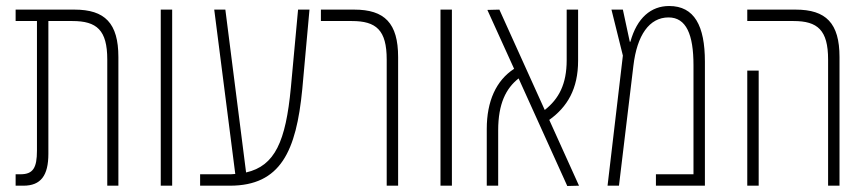

<svg xmlns="http://www.w3.org/2000/svg" viewBox="-20 -618 2882 639"><path d="M32 0H58C116 0 141 -34 141 -106V-548H221C302 -548 337 -518 337 -420V0H374V-428C374 -541 329 -586 228 -586H32V-548H103V-117C103 -59 90 -38 48 -38H32Z M515 0H553V-586H515Z M646 0H745C914 0 966 -115 986 -321L1010 -586H972L948 -326C931 -147 895 -66 799 -44L730 -586H693L763 -39C754 -38 746 -38 736 -38H646Z M1267 0H1305V-428C1305 -541 1260 -586 1159 -586H1048V-548H1151C1232 -548 1267 -518 1267 -420Z M1446 0H1484V-586H1446Z M1600 0H1638V-184C1638 -273 1664 -324 1706 -357L1868 1L1907 0L1808 -219C1868 -262 1904 -322 1904 -416V-586H1866V-418C1866 -338 1840 -289 1793 -252L1642 -586L1602 -585L1691 -389C1631 -350 1600 -281 1600 -189Z M2207 -598C2147 -598 2100 -559 2078 -479H2076L2053 -586H2015L2053 -433L2002 0H2040L2088 -399C2100 -501 2141 -560 2205 -560C2264 -560 2288 -503 2288 -401V-38H2163V0H2326V-413C2326 -532 2291 -598 2207 -598Z M2736 0H2774V-428C2774 -541 2729 -586 2628 -586H2467V-548H2621C2701 -548 2736 -518 2736 -420ZM2467 0H2505V-383H2467Z"/></svg>

Font: Noto Sans Hebrew ExtraCondensed ExtraLight
Style: Regular
Weight: 200
Width: 2
Designer: Monotype Design Team
Foundry: Monotype Imaging Inc.
Version: Version 2.004